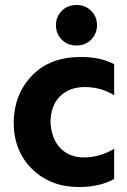

<svg xmlns="http://www.w3.org/2000/svg" viewBox="-20 -744 509 772"><path d="M183 -252Q187 -185 223 -148Q259 -111 318 -111Q381 -111 439 -146V-24Q380 8 297 8Q183 8 109 -64.5Q35 -137 35 -252Q37 -366 109 -440.5Q181 -515 306 -515Q383 -515 439 -486V-361Q386 -394 321 -394Q260 -394 222 -357.5Q184 -321 183 -252ZM205 -643Q205 -677 228.5 -700.5Q252 -724 288 -724Q323 -724 346.5 -700.5Q370 -677 370 -643Q370 -608 346.5 -584.5Q323 -561 288 -561Q252 -561 228.5 -584.5Q205 -608 205 -643Z"/></svg>

Font: Hind Bold
Style: Regular
Weight: 700
Designer: Manushi Parikh, Satya Rajpurohit
Foundry: Indian Type Foundry
Version: Version 1.201;PS 1.0;hotconv 1.0.78;makeotf.lib2.5.61930; tt